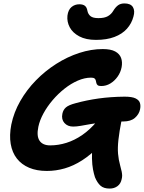

<svg xmlns="http://www.w3.org/2000/svg" viewBox="-20 -997 847 1131"><path d="M626 113.8Q591 113.8 572 96.8Q553 79.8 539.4 47Q532.8 26.8 527.8 0.7Q522.8 -25.4 521.8 -63.7Q520.8 -102 525.6 -157.6L566.6 -138Q514.8 -85.2 463.9 -52.6Q413 -20 361.2 -5Q309.4 10 255.8 10Q196.4 10 151.8 -8.8Q107.2 -27.6 79.5 -62.9Q51.8 -98.2 43.1 -149.1Q34.4 -200 46.6 -263.2Q61.4 -335.4 99.4 -401.8Q137.4 -468.2 191.8 -523.8Q246.2 -579.4 311.5 -620.9Q376.8 -662.4 447 -685.2Q517.2 -708 585 -708Q632.8 -708 658.7 -693.8Q684.6 -679.6 693.3 -655.6Q702 -631.6 696.4 -601.2Q690.6 -570.8 672.8 -545.6Q655 -520.4 630.1 -505.3Q605.2 -490.2 576.4 -490.2Q561.6 -490.2 555.6 -495Q549.6 -499.8 547.7 -507.6Q545.8 -515.4 544.3 -522.7Q542.8 -530 536.9 -534.8Q531 -539.6 516.2 -539.6Q478.8 -539.6 438.5 -522.2Q398.2 -504.8 360.1 -474.7Q322 -444.6 290 -407Q258 -369.4 236 -329Q214 -288.6 206 -250.6Q194.4 -195.6 213 -168.1Q231.6 -140.6 275.8 -140.6Q323.6 -140.6 371.4 -155.6Q419.2 -170.6 464.7 -201.9Q510.2 -233.2 551 -282Q574.8 -308 599.3 -317.6Q623.8 -327.2 655.8 -327.2Q680.6 -327.2 690.6 -318.5Q700.6 -309.8 696.4 -290.6Q682.8 -221.2 677.6 -173.8Q672.4 -126.4 675.4 -91.3Q678.4 -56.2 688 -21.6Q694.6 1.4 697 14.7Q699.4 28 699.5 37.3Q699.6 46.6 696.8 57.8Q691.6 84.8 672.3 99.3Q653 113.8 626 113.8ZM410.8 -251.4Q378.4 -251.4 359.5 -272.6Q340.6 -293.8 347.4 -326.8Q352 -350 368.2 -364.2Q384.4 -378.4 425 -389Q489.4 -406.8 560.3 -416.8Q631.2 -426.8 713.6 -427.6Q757.8 -427.6 778.6 -417.4Q799.4 -407.2 804.4 -390.3Q809.4 -373.4 805 -352.8Q799 -323.6 774.6 -302.5Q750.2 -281.4 705.8 -281.4Q643.6 -281.4 596.6 -276.9Q549.6 -272.4 515.6 -266.4Q481.6 -260.4 456.4 -255.9Q431.2 -251.4 410.8 -251.4ZM545.4 -762Q486 -762 447.1 -782.8Q408.2 -803.6 390.9 -836Q373.6 -868.4 377.2 -904.4Q381.6 -939.2 401.1 -955.5Q420.6 -971.8 447.4 -971.8Q469 -971.8 480.3 -962.7Q491.6 -953.6 494.8 -933.8Q498.8 -913.6 513.1 -901.9Q527.4 -890.2 559.6 -890.2Q595.4 -890.2 615.6 -901.8Q635.8 -913.4 647.2 -933.2Q660 -954.4 675 -965.6Q690 -976.8 713 -976.8Q749.6 -976.8 762.9 -955.2Q776.2 -933.6 766 -899Q755.4 -858.6 727.6 -827.6Q699.8 -796.6 654.1 -779.3Q608.4 -762 545.4 -762Z"/></svg>

Font: Shantell Sans Light
Style: Italic
Weight: 300
Italic angle: -11°
Designer: Stephen Nixon, Anya Danilova, Shantell Martin
Foundry: Arrow Type
Version: Version 1.008;[ac192a2d6]